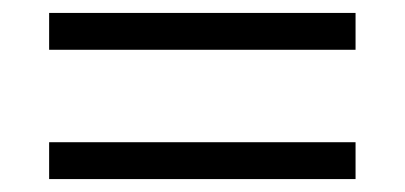

<svg xmlns="http://www.w3.org/2000/svg" viewBox="-20 -454 626 297"><path d="M530 -377H56V-434H530ZM530 -177H56V-234H530Z"/></svg>

Font: Haskoy Light
Style: Regular
Weight: 300
Designer: Ertekin Erdin
Foundry: Ertekin Erdin
Version: Version 2.000; ttfautohint (v1.8.4.7-5d5b)